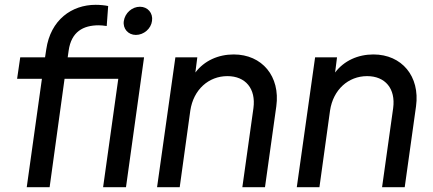

<svg xmlns="http://www.w3.org/2000/svg" viewBox="-20 -777 1798 797"><path d="M91 0H186L248 -450H471L408 0H503L578 -539H261L265 -567C276 -645 325 -672 390 -672C395 -672 413 -671 423 -669L429 -752C416 -755 395 -757 377 -757C278 -757 190 -695 172 -572L167 -539H64L51 -450H154ZM494 -690C489 -658 512 -632 544 -632C577 -632 607 -658 611 -690C616 -723 593 -749 561 -749C528 -749 499 -723 494 -690Z M632 0H726L770 -318C783 -405 846 -461 924 -461C999 -461 1043 -409 1032 -328L986 0H1080L1127 -336C1144 -460 1068 -551 950 -551C886 -551 828 -525 791 -476L799 -539H708Z M1212 0H1306L1350 -318C1363 -405 1426 -461 1504 -461C1579 -461 1623 -409 1612 -328L1566 0H1660L1707 -336C1724 -460 1648 -551 1530 -551C1466 -551 1408 -525 1371 -476L1379 -539H1288Z"/></svg>

Font: Mluvka Medium
Style: Italic
Weight: 500
Italic angle: -8°
Designer: Modified by Jiří Krblich, Original typeface by Gumpita Rahayu
Foundry: Gumpita Rahayu & Jiří Krblich
Version: Version 2.000;Glyphs 3.1.1 (3134)